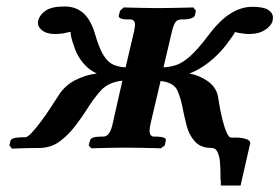

<svg xmlns="http://www.w3.org/2000/svg" viewBox="-20 -457 863 593"><path d="M634 0Q600 0 582 -20Q564 -40 557 -67Q550 -94 546 -114Q539 -153 528 -177.5Q517 -202 476 -207L445 -75Q442 -62 442 -53Q442 -35 457 -35H465Q477 -35 485.5 -32Q494 -29 492 -23L489 -8L477 1Q477 1 457.5 0.5Q438 0 412.5 -0.5Q387 -1 367 -1Q350 -1 325 -0.5Q300 0 281 0.5Q262 1 262 1L254 -8L258 -23Q261 -35 290 -35H298Q310 -35 317 -45.5Q324 -56 328 -75L358 -208Q315 -203 292 -178Q269 -153 245 -114Q232 -94 212 -67.5Q192 -41 165.5 -21Q139 -1 104 0Q87 0 61 0.5Q35 1 17 2L9 -8L12 -21Q14 -29 26 -31Q38 -33 48 -33H58Q65 -33 78.5 -47.5Q92 -62 107.5 -83Q123 -104 137 -125.5Q151 -147 160 -161Q180 -193 212.5 -209.5Q245 -226 279 -230Q254 -241 235 -264.5Q216 -288 207 -319Q203 -330 200.5 -340.5Q198 -351 198 -356Q198 -358 199 -359Q197 -358 194.5 -358Q192 -358 189 -357Q172 -352 149 -352Q125 -352 111 -362.5Q97 -373 97 -387Q97 -391 98 -394Q103 -412 121.5 -424.5Q140 -437 180 -437Q215 -437 238.5 -415.5Q262 -394 275 -347Q287 -306 300.5 -285Q314 -264 330.5 -257Q347 -250 368 -249L394 -360Q397 -374 397 -381Q397 -397 381 -397H374Q344 -397 347 -410L351 -424L362 -434Q362 -434 381 -433.5Q400 -433 425 -432.5Q450 -432 467 -432Q486 -432 512 -432.5Q538 -433 557.5 -433.5Q577 -434 577 -434L585 -424L582 -410Q581 -404 570.5 -400.5Q560 -397 548 -397H540Q528 -397 522 -388.5Q516 -380 511 -360L485 -249Q507 -250 526.5 -257Q546 -264 569 -285Q592 -306 623 -347Q658 -394 691.5 -415Q725 -436 759 -436Q794 -436 808.5 -426.5Q823 -417 823 -402Q823 -400 822.5 -397.5Q822 -395 822 -393Q818 -377 798.5 -364.5Q779 -352 750 -352Q739 -352 730 -353.5Q721 -355 714 -356Q711 -357 709 -357.5Q707 -358 705 -358Q706 -356 697.5 -344.5Q689 -333 679 -319Q655 -288 625 -264.5Q595 -241 565 -230Q594 -225 620.5 -207Q647 -189 653 -160Q655 -146 659 -124.5Q663 -103 668.5 -82Q674 -61 680.5 -46.5Q687 -32 694 -32H711Q725 -32 739 -28Q753 -24 753 -14Q753 -12 752 -11L723 116H662Q662 110 662 103Q662 96 661 99V82Q661 64 659.5 45Q658 26 652 13Q646 0 634 0Z"/></svg>

Font: Libertinus Serif SemiBold
Style: Italic
Weight: 600
Italic angle: -11.5°
Designer: Philipp H. Poll, Khaled Hosny
Foundry: Caleb Maclennan
Version: Version 7.051;RELEASE